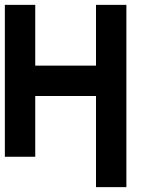

<svg xmlns="http://www.w3.org/2000/svg" viewBox="-20 -645 665 790"><path d="M500 125H375V-250H125V0H0V-625H125V-375H375V-625H500Z"/></svg>

Font: Tiny5
Style: Regular
Weight: 400
Designer: Stefan Schmidt
Foundry: Made with Bits'n'Picas by Kreative Software
Version: Version 1.002; ttfautohint (v1.8.4.7-5d5b)